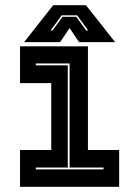

<svg xmlns="http://www.w3.org/2000/svg" viewBox="-20 -718 535 738"><path d="M57 0V-141.5H177V-398.5H57V-540H318V-141.5H438V0ZM117.5 -67H378V-74H247.5V-474H117.5V-467H240.5V-74H117.5ZM184.5 -698H310.5L422.5 -556H284L247.5 -610L211 -556H72.5ZM217 -659 174.5 -601H182L220.5 -653.5H273L311 -601H319L276.5 -659Z"/></svg>

Font: Tourney ExtraBold
Style: Regular
Weight: 800
Designer: Tyler Finck
Foundry: Etcetera Type Co
Version: Version 1.015